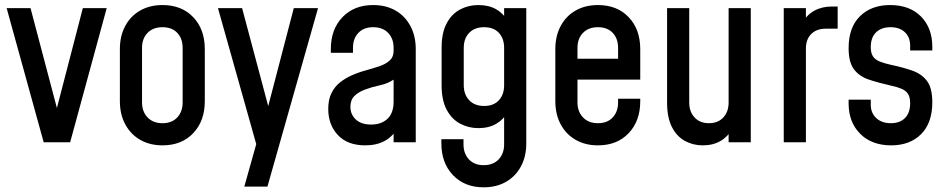

<svg xmlns="http://www.w3.org/2000/svg" viewBox="-20 -578 3848 780"><path d="M157.5 0 7 -545H104L221.5 -100H201L316.5 -545H413.5L265 0Z M640 12.5Q588.5 12.5 549.5 -10Q510.5 -32.5 488.8 -73Q467 -113.5 467 -167V-378.5Q467 -432 488.8 -472.5Q510.5 -513 549.5 -535.2Q588.5 -557.5 640 -557.5Q718 -557.5 765 -508.2Q812 -459 812 -378.5V-167Q812 -86.5 765 -37Q718 12.5 640 12.5ZM640 -77.5Q678.5 -77.5 700.2 -101Q722 -124.5 722 -162V-383.5Q722 -421.5 700.2 -444.5Q678.5 -467.5 640 -467.5Q602 -467.5 579.5 -444.5Q557 -421.5 557 -383.5V-162Q557 -124.5 579.5 -101Q602 -77.5 640 -77.5Z M972.5 180 1021 7.5 865.5 -545H963.5L1080 -108H1059.5L1173.5 -545H1272L1066.5 180Z M1464 12.5Q1392 12.5 1352.8 -29.2Q1313.5 -71 1313.5 -135.5Q1313.5 -174 1326.8 -200.2Q1340 -226.5 1361.2 -243.2Q1382.5 -260 1407 -271Q1436 -284 1466.2 -292.2Q1496.5 -300.5 1522 -309.2Q1547.5 -318 1563.2 -332.2Q1579 -346.5 1579 -371.5V-383.5Q1579 -421.5 1556.8 -444.5Q1534.5 -467.5 1496 -467.5Q1458 -467.5 1436 -444.5Q1414 -421.5 1414 -383.5V-363.5H1324V-378.5Q1324 -459 1371.2 -508.2Q1418.5 -557.5 1496 -557.5Q1548 -557.5 1586.8 -535.2Q1625.5 -513 1647.2 -472.5Q1669 -432 1669 -378.5V0H1579V-78.5L1594.5 -58.5Q1577 -24.5 1543.8 -6Q1510.5 12.5 1464 12.5ZM1488 -72Q1529 -72 1554 -95.2Q1579 -118.5 1579 -165V-254.5Q1554.5 -238 1523.2 -231.5Q1492 -225 1462.5 -214Q1436 -204 1419.8 -188Q1403.5 -172 1403.5 -144Q1403.5 -113.5 1425.2 -92.8Q1447 -72 1488 -72Z M1945 183Q1867.5 183 1820.2 133.5Q1773 84 1773 3.5V-12.5H1863V8.5Q1863 46 1885 69.5Q1907 93 1945 93Q1983.5 93 2005.8 69.5Q2028 46 2028 8.5V-145L2043.5 -124.5Q2026.5 -93 1996.2 -75.2Q1966 -57.5 1923.5 -57.5Q1883 -57.5 1849 -75.8Q1815 -94 1794.5 -132.5Q1774 -171 1774 -232V-383.5Q1774 -444.5 1794.5 -483Q1815 -521.5 1849 -539.5Q1883 -557.5 1923.5 -557.5Q1966 -557.5 1996.2 -540Q2026.5 -522.5 2043.5 -490.5L2028 -470V-545H2118V4.5Q2118 58 2096.2 98.2Q2074.5 138.5 2035.5 160.8Q1996.5 183 1945 183ZM1947 -147.5Q1985.5 -147.5 2006.8 -170.8Q2028 -194 2028 -231.5V-383.5Q2028 -421.5 2006.8 -444.5Q1985.5 -467.5 1946.5 -467.5Q1908 -467.5 1886 -444.5Q1864 -421.5 1864 -383.5V-232Q1864 -194.5 1886 -171Q1908 -147.5 1947 -147.5Z M2409 12.5Q2357.5 12.5 2318.5 -10Q2279.5 -32.5 2257.8 -73Q2236 -113.5 2236 -167V-378.5Q2236 -432 2257.8 -472.5Q2279.5 -513 2318.5 -535.2Q2357.5 -557.5 2409 -557.5Q2487 -557.5 2534 -508.2Q2581 -459 2581 -378.5V-254.5H2311V-339.5H2491V-383.5Q2491 -421.5 2469.2 -444.5Q2447.5 -467.5 2409 -467.5Q2371 -467.5 2348.5 -444.5Q2326 -421.5 2326 -383.5V-162Q2326 -124.5 2348.5 -101Q2371 -77.5 2409 -77.5Q2447.5 -77.5 2469.2 -101Q2491 -124.5 2491 -162V-177H2581V-167Q2581 -86.5 2534 -37Q2487 12.5 2409 12.5Z M2835 12.5Q2795.5 12.5 2762.5 -5.5Q2729.5 -23.5 2709.8 -61.8Q2690 -100 2690 -161.5V-545H2780V-161.5Q2780 -124 2801.8 -100.8Q2823.5 -77.5 2859.5 -77.5Q2897 -77.5 2918.5 -100.8Q2940 -124 2940 -161.5V-545H3030V0H2940V-76L2955.5 -56Q2938 -23.5 2907.5 -5.5Q2877 12.5 2835 12.5Z M3164 0V-545H3254V-463L3238 -482Q3256 -516.5 3287.2 -534Q3318.5 -551.5 3359 -551.5H3383V-461.5H3334.5Q3297.5 -461.5 3275.8 -440Q3254 -418.5 3254 -380.5V0Z M3600.5 12.5Q3521.5 12.5 3474.5 -34.5Q3427.5 -81.5 3427.5 -158V-173H3517.5V-152.5Q3517.5 -119 3539.8 -98.2Q3562 -77.5 3599.5 -77.5Q3635.5 -77.5 3656.5 -98.5Q3677.5 -119.5 3677.5 -158.5Q3677.5 -183 3668.8 -196.5Q3660 -210 3642.2 -217.5Q3624.5 -225 3598 -230.5Q3547 -242 3508.8 -255Q3470.5 -268 3449 -296.8Q3427.5 -325.5 3427.5 -382.5Q3427.5 -467 3473.8 -512.2Q3520 -557.5 3596 -557.5Q3675.5 -557.5 3721.5 -511Q3767.5 -464.5 3767.5 -387.5V-373H3677.5V-392.5Q3677.5 -427 3656 -447.2Q3634.5 -467.5 3597.5 -467.5Q3561 -467.5 3539.2 -446.8Q3517.5 -426 3517.5 -386.5Q3517.5 -362.5 3526.5 -349Q3535.5 -335.5 3553.5 -328.2Q3571.5 -321 3598 -315Q3648 -304.5 3686 -291.2Q3724 -278 3745.8 -249.2Q3767.5 -220.5 3767.5 -162.5Q3767.5 -78.5 3722 -33Q3676.5 12.5 3600.5 12.5Z"/></svg>

Font: Mohave Light Medium
Style: Regular
Weight: 500
Version: Version 2.003